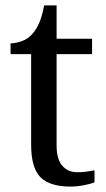

<svg xmlns="http://www.w3.org/2000/svg" viewBox="-20 -679 392 709"><path d="M240 10Q164 10 129.5 -24.5Q95 -59 95 -145V-479H19V-519Q37 -519 59 -526.5Q81 -534 97 -551Q114 -569 125 -595Q136 -621 143 -659H189V-536H320V-479H189V-142Q189 -91 210 -67Q231 -43 265 -43Q283 -43 298 -45Q313 -47 329 -50V-6Q316 0 290 5Q264 10 240 10Z"/></svg>

Font: Noto Serif Hebrew
Style: Regular
Weight: 400
Designer: Monotype Design Team
Foundry: Monotype Imaging Inc.
Version: Version 2.003